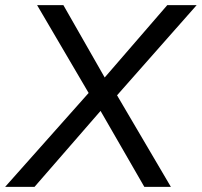

<svg xmlns="http://www.w3.org/2000/svg" viewBox="-52 -725 783 745"><path d="M-32 0 305 -379V-342L92 -705H194L363 -409H341L597 -705H711L387 -338V-381L611 0H508L327 -314H355L82 0Z"/></svg>

Font: Nunito Sans 12pt Medium
Style: Italic
Weight: 500
Italic angle: -9°
Designer: Vernon Adams
Foundry: Vernon Adams
Version: Version 3.101;gftools[0.9.27]